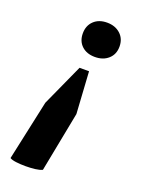

<svg xmlns="http://www.w3.org/2000/svg" viewBox="-136 -576 620 836"><g transform="rotate(20 173.5 -157.5)"><path d="M151 -374.5Q128 -396 128 -432Q128 -468 151 -490Q174 -512 212 -512Q250 -512 274 -490Q298 -468 298 -432Q298 -396 274 -374.5Q250 -353 212 -353Q174 -353 151 -374.5ZM210 -286 222 -92 168 186Q156 192 135 194.5Q114 197 91 197Q68 197 47.5 194.5Q27 192 18 186L78 -92L166 -286Z"/></g></svg>

Font: PTSerif
Style: Bold Italic
Weight: 700
Italic angle: -12°
Designer: A.Korolkova, O.Umpeleva, V.Yefimov
Foundry: ParaType Ltd
Version: Version 1.000W OFL; ttfautohint (v1.2) -l 8 -r 50 -G 200 -x 